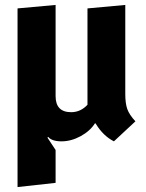

<svg xmlns="http://www.w3.org/2000/svg" viewBox="-20 -560 591 777"><path d="M487 -179Q487 -142 495 -119Q503 -96 528 -69L441 12Q398 -10 369 -57L365 -62Q345 -30 306.5 -9Q268 12 229 12Q190 12 175 -6L172 -3L205 47V180L51 197V-526L205 -540V-171Q205 -106 268 -106Q306 -106 334 -136V-526L487 -540Z"/></svg>

Font: Magra
Style: Bold
Weight: 600
Designer: Viviana Monsalve
Foundry: Viviana Monsalve
Version: Version 1.001